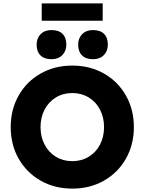

<svg xmlns="http://www.w3.org/2000/svg" viewBox="-20 -1103 853 1133"><path d="M43.2 -352.9Q43.2 -456.8 90.1 -539.4Q137 -622 219.7 -669Q302.4 -716 406.6 -716Q510.8 -716 593.5 -669Q676.2 -622 723.1 -539.2Q770 -456.4 770 -352.8Q770 -249.5 723.1 -166.8Q676.2 -84 593.5 -37Q510.8 10 406.6 10Q302.4 10 219.7 -37Q137 -84 90.1 -166.5Q43.2 -249.1 43.2 -352.9ZM594 -353Q594 -410.4 570 -456.4Q546 -502.4 503.1 -528.2Q460.1 -554 406.4 -554Q352.8 -554 310 -528.2Q267.2 -502.3 243.2 -456.3Q219.2 -410.4 219.2 -353Q219.2 -295.6 243.2 -249.6Q267.2 -203.6 310 -177.8Q352.9 -152 406.5 -152Q460.3 -152 503.3 -177.8Q546.2 -203.6 570.1 -249.6Q594 -295.6 594 -353ZM441.2 -839.6Q441.2 -877.4 464.9 -901.5Q488.6 -925.6 528.8 -925.6Q571.2 -925.6 593.8 -903.3Q616.4 -881 616.4 -839.6Q616.4 -801.8 592.7 -777.7Q569 -753.6 528.8 -753.6Q486.4 -753.6 463.8 -776.2Q441.2 -798.8 441.2 -839.6ZM196.2 -839.6Q196.2 -877.4 219.9 -901.5Q243.6 -925.6 283.8 -925.6Q326.2 -925.6 348.8 -903.3Q371.4 -881 371.4 -839.6Q371.4 -801.8 347.7 -777.7Q324 -753.6 283.8 -753.6Q241.4 -753.6 218.8 -776.2Q196.2 -798.8 196.2 -839.6ZM226.2 -1082.8H586V-980.8H226.2Z"/></svg>

Font: Easer Grotesk Variable
Style: Regular
Weight: 400
Designer: Boardeaser, Bonnie Shaver-Troup, Thomas Jockin
Foundry: Lexend
Version: Version 1.001;Glyphs 3.1.2 (3151)